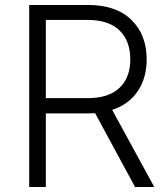

<svg xmlns="http://www.w3.org/2000/svg" viewBox="-20 -747 671 767"><path d="M96.7 0V-727.1H331.5Q444.3 -727.1 505.1 -667.5Q565.9 -607.9 565.9 -509.8Q565.9 -436 530.5 -383.1Q495.1 -330.1 428.2 -308.1L596.2 0H519.5L359.9 -294.9Q342.3 -293.9 332.5 -293.9H163.1V0ZM163.1 -355H330.6Q414.1 -355 457.3 -396Q500.5 -437 500.5 -509.8Q500.5 -583.5 457.3 -625.5Q414.1 -667.5 329.6 -667.5H163.1Z"/></svg>

Font: Interop Light
Style: Regular
Weight: 300
Designer: Rasmus Andersson, Google, Jang Haemin
Foundry: jhaemin
Version: Version 1.007